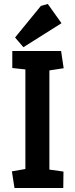

<svg xmlns="http://www.w3.org/2000/svg" viewBox="-20 -948 379 968"><path d="M53 0 40 -84 108 -96V-598L42 -605V-691H288L301 -604L229 -593V-93L300 -83L299 0ZM98 -710 56 -759 186 -918 221 -928 290 -831Z"/></svg>

Font: Kreon SemiBold
Style: Regular
Weight: 600
Designer: Julia Petretta
Foundry: Julia Petretta and Eli Heuer
Version: Version 2.002